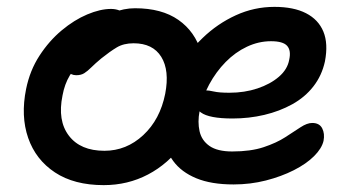

<svg xmlns="http://www.w3.org/2000/svg" viewBox="-20 -527 1029 559"><path d="M282 12Q196 12 140 -25Q84 -62 62 -125.5Q40 -189 56 -268Q67 -322 95 -365Q123 -408 159.5 -438.5Q196 -469 234 -485Q272 -501 303 -501Q316 -501 326.5 -497Q337 -493 343 -485Q349 -477 346 -463Q340 -437 326 -417Q312 -397 277 -384Q245 -370 221.5 -351Q198 -332 183 -307Q168 -282 162 -249Q147 -176 180.5 -132Q214 -88 284 -88Q348 -88 397 -133.5Q446 -179 461 -254Q474 -322 449.5 -361.5Q425 -401 369 -401Q340 -401 320 -389Q300 -377 275 -357Q257 -342 246 -331Q235 -320 225.5 -314Q216 -308 202 -308Q186 -308 176 -320.5Q166 -333 172 -360Q176 -384 196.5 -409.5Q217 -435 246 -456Q275 -477 308 -490Q341 -503 373 -503Q451 -503 499.5 -469Q548 -435 565.5 -375.5Q583 -316 567 -240Q553 -164 511.5 -107Q470 -50 411 -19Q352 12 282 12ZM660 10Q595 10 551.5 -8Q508 -26 484.5 -58Q461 -90 455 -132.5Q449 -175 459 -224Q469 -275 498 -325Q527 -375 570 -416.5Q613 -458 666.5 -482.5Q720 -507 779 -507Q835 -507 871 -488.5Q907 -470 921.5 -435Q936 -400 926 -348Q917 -307 892.5 -275.5Q868 -244 831 -223.5Q794 -203 749.5 -192.5Q705 -182 657 -182Q589 -182 565 -199.5Q541 -217 544 -239Q547 -251 554.5 -257.5Q562 -264 577 -264Q588 -264 603 -260.5Q618 -257 648 -257Q692 -257 729.5 -269.5Q767 -282 792 -303.5Q817 -325 822 -353Q828 -380 816 -393.5Q804 -407 769 -407Q733 -407 699 -391Q665 -375 637 -346.5Q609 -318 589 -281Q569 -244 561 -203Q555 -172 561 -145Q567 -118 590 -102Q613 -86 656 -86Q710 -86 747.5 -98.5Q785 -111 810.5 -127.5Q836 -144 855 -156.5Q874 -169 889 -169Q910 -169 918 -153.5Q926 -138 922 -117Q917 -95 894.5 -72.5Q872 -50 835.5 -31.5Q799 -13 754 -1.5Q709 10 660 10Z"/></svg>

Font: Shantell Sans Medium
Style: Italic
Weight: 500
Italic angle: -11°
Designer: Stephen Nixon, Anya Danilova, Shantell Martin
Foundry: Arrow Type
Version: Version 1.011;[c5ecc13dd]